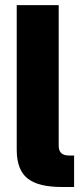

<svg xmlns="http://www.w3.org/2000/svg" viewBox="-20 -748 331 768"><path d="M227.5 0Q132.3 0 89.6 -34.7Q46.9 -69.3 46.9 -148.9V-727.5H214.8V-165Q214.8 -126 255.4 -126H276.4V0Z"/></svg>

Font: Inter Display ExtraBold
Style: Regular
Weight: 800
Designer: Rasmus Andersson
Foundry: rsms
Version: Version 4.000;git-a52131595